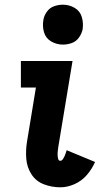

<svg xmlns="http://www.w3.org/2000/svg" viewBox="-20 -790 472 818"><path d="M237 8Q267 8 297.5 -5.5Q328 -19 350 -44.5Q372 -70 385 -100L264 -150Q262 -144 260 -137.5Q258 -131 255 -124.5Q252 -118 247.5 -111.5Q243 -105 237 -105Q230 -105 228 -112.5Q226 -120 225.5 -126.5Q225 -133 225.5 -140Q226 -147 227 -154Q228 -161 229 -168L289 -530H69V-417H133L95 -186Q89 -149 92 -113Q95 -77 114 -47.5Q133 -18 166.5 -5Q200 8 237 8ZM248 -600Q267 -600 285.5 -606.5Q304 -613 316 -629.5Q328 -646 332 -665Q336 -692 328.5 -717.5Q321 -743 298 -756.5Q275 -770 248 -770Q229 -770 210.5 -763.5Q192 -757 180 -740.5Q168 -724 165 -706Q160 -678 167.5 -652.5Q175 -627 198 -613.5Q221 -600 248 -600Z"/></svg>

Font: Iosevka Sparkle Extrabold
Style: Italic
Weight: 800
Italic angle: -9°
Designer: Belleve Invis
Foundry: Belleve Invis
Version: Version 4.5.0; ttfautohint (v1.8.3)